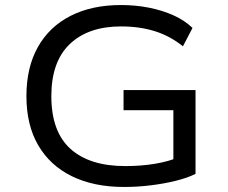

<svg xmlns="http://www.w3.org/2000/svg" viewBox="-20 -734 905 763"><path d="M473 9Q353 9 266 -33.5Q179 -76 132 -156.5Q85 -237 85 -352Q85 -466 130.5 -547Q176 -628 260.5 -671Q345 -714 461 -714Q519 -714 572 -703.5Q625 -693 669.5 -673Q714 -653 745 -623L707 -550Q656 -591 595.5 -610Q535 -629 461 -629Q331 -629 257.5 -559Q184 -489 184 -352Q184 -211 260 -142.5Q336 -74 478 -74Q540 -74 595 -83Q650 -92 695 -111L669 -67V-296H471V-376H757V-43Q725 -27 678.5 -15.5Q632 -4 579 2.5Q526 9 473 9Z"/></svg>

Font: Nunito Sans 7pt SemiExpanded
Style: Regular
Weight: 400
Width: 6
Designer: Vernon Adams
Foundry: Vernon Adams
Version: Version 3.101;gftools[0.9.27]